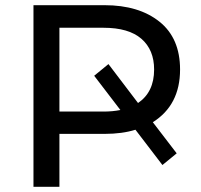

<svg xmlns="http://www.w3.org/2000/svg" viewBox="-20 -720 773 740"><path d="M209 0H109V-700H383Q515 -700 594.5 -636.5Q674 -573 674 -452Q674 -315 569 -249L661 -129L606 -84L502 -220Q451 -204 383 -204H209ZM379 -290Q414 -290 444 -296L343 -428L398 -473L512 -323Q574 -365 574 -452Q574 -528 525 -570.5Q476 -613 379 -613H209V-290Z"/></svg>

Font: Argentum Novus
Style: Regular
Weight: 400
Designer: Julieta Ulanovsky
Foundry: Julieta Ulanovsky
Version: Version 7.20;July 27, 2021;FontCreator 13.0.0.2683 64-bit